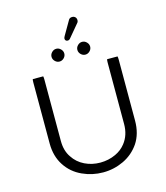

<svg xmlns="http://www.w3.org/2000/svg" viewBox="-137 -1073 1015 1177"><g transform="rotate(-15 370.0 -484.0)"><path d="M101.1 -663.6Q99.1 -657.2 99.1 -641.6V-255.9Q99.1 -174.8 137.5 -116Q175.8 -57.1 240.7 -27.8Q302.7 0.5 371.3 0.5Q439.9 0.5 502 -28.8Q563.5 -58.1 602.1 -114.3Q641.1 -172.9 641.1 -255.9V-641.6Q641.1 -655.8 639.2 -663.6H572.8Q570.8 -657.2 570.8 -641.6V-252.9Q570.8 -182.6 532.2 -133.8Q507.3 -101.6 468.3 -83.5Q422.4 -62 369.6 -62Q316.9 -62 271.5 -84Q225.6 -106.4 198.7 -148.4Q169.4 -190.4 169.4 -252.9V-641.6Q169.4 -655.8 167.5 -663.6ZM423.8 -737.3Q436 -725.1 452.1 -725.1Q468.3 -725.1 480.5 -737.3Q492.7 -749.5 492.7 -765.6Q492.7 -781.7 480.5 -793.9Q468.3 -806.2 452.1 -806.2Q436 -806.2 423.8 -793.9Q411.6 -781.7 411.6 -765.6Q411.6 -749.5 423.8 -737.3ZM259.8 -737.3Q272 -725.1 288.1 -725.1Q304.2 -725.1 316.4 -737.3Q328.6 -749.5 328.6 -765.6Q328.6 -781.7 316.4 -793.9Q304.2 -806.2 288.1 -806.2Q272 -806.2 259.8 -793.9Q247.6 -781.7 247.6 -765.6Q247.6 -749.5 259.8 -737.3ZM375 -836.9Q380.4 -838.4 384.8 -843.3L452.6 -924.3Q459.5 -931.2 459.5 -942.4Q459.5 -954.6 451.9 -961.9Q444.3 -969.2 432.1 -969.2Q415.5 -969.2 408.7 -955.1L358.4 -868.2Q353 -858.4 353 -853.5Q353 -842.8 360.8 -838.4Q364.7 -836.4 368.9 -836.4Q373 -836.4 375 -836.9Z"/></g></svg>

Font: YuPearl-ExtraLight
Style: ExtraLight
Weight: 200
Designer: Max Yao
Foundry: Max-Everyday
Version: Version 1.011; ttfautohint (v1.8.3)